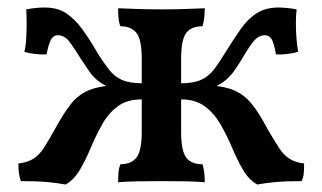

<svg xmlns="http://www.w3.org/2000/svg" viewBox="-20 -483 860 512"><path d="M666 9Q643 -4 627.5 -31Q612 -58 598.5 -90Q585 -122 568 -151.5Q551 -181 526 -199.5Q501 -218 463 -218V-261Q496 -261 516 -270Q536 -279 550 -297Q564 -315 579 -340Q602 -377 621.5 -405Q641 -433 665 -448Q689 -463 722 -463Q734 -463 747.5 -461.5Q761 -460 771 -458Q769 -442 769 -422Q769 -402 770.5 -382Q772 -362 775 -345Q763 -341 746 -339Q729 -337 716 -338Q710 -371 703.5 -380Q697 -389 686 -389Q669 -389 655.5 -372Q642 -355 626 -327Q614 -307 603 -292Q592 -277 577.5 -266Q563 -255 537 -244L528 -256Q577 -254 604.5 -242Q632 -230 652 -205Q672 -180 694 -138Q711 -109 723.5 -89.5Q736 -70 751.5 -60Q767 -50 791 -47Q791 -33 790 -21Q789 -9 784 0Q766 0 747.5 0.5Q729 1 709.5 3Q690 5 666 9ZM155 9Q132 5 111.5 3Q91 1 73 0.5Q55 0 36 0Q32 -9 30.5 -21Q29 -33 29 -47Q54 -50 69.5 -60Q85 -70 97.5 -89.5Q110 -109 126 -138Q149 -180 168.5 -205Q188 -230 216 -242Q244 -254 293 -256L283 -244Q258 -255 243.5 -266Q229 -277 218.5 -292Q208 -307 195 -327Q178 -355 165 -372Q152 -389 134 -389Q124 -389 117.5 -380Q111 -371 104 -338Q92 -337 74.5 -339Q57 -341 45 -345Q49 -362 50 -382Q51 -402 51 -422Q51 -442 50 -458Q60 -460 73.5 -461.5Q87 -463 99 -463Q133 -463 156 -448Q179 -433 199.5 -405Q220 -377 241 -340Q257 -315 271 -297Q285 -279 305 -270Q325 -261 358 -261V-218Q319 -218 294 -199.5Q269 -181 252.5 -151.5Q236 -122 222.5 -90Q209 -58 193.5 -31Q178 -4 155 9ZM295 3Q295 -13 296 -24Q297 -35 301 -45Q330 -45 344 -63Q358 -81 358 -132V-326Q358 -377 344 -395Q330 -413 301 -413Q297 -423 296 -434.5Q295 -446 295 -461Q317 -460 347 -459Q377 -458 410 -458Q443 -458 473.5 -459Q504 -460 526 -461Q526 -446 524.5 -434.5Q523 -423 520 -413Q490 -413 476.5 -395Q463 -377 463 -326V-132Q463 -81 476.5 -63Q490 -45 520 -45Q523 -35 524.5 -24Q526 -13 526 3Q504 1 473.5 0.5Q443 0 410 0Q377 0 347 0.5Q317 1 295 3Z"/></svg>

Font: Vollkorn Medium
Style: Regular
Weight: 500
Designer: Friedrich Althausen
Foundry: Friedrich Althausen
Version: Version 5.000